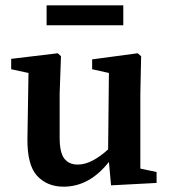

<svg xmlns="http://www.w3.org/2000/svg" viewBox="-20 -687 635 721"><path d="M397 9 389 -79Q316 14 219 14Q157 14 119.5 -26.5Q82 -67 83 -166L87 -413L22 -427V-466L197 -487L209 -476L204 -336V-170Q204 -114 221.5 -91.5Q239 -69 272 -69Q300 -69 329.5 -85Q359 -101 386 -126L389 -413L326 -427V-464L497 -487L510 -476L507 -336V-54L568 -41V0ZM155 -592V-667H443V-592Z"/></svg>

Font: Source Serif Pro SemiBold
Style: Regular
Weight: 600
Designer: Frank Grießhammer
Foundry: Adobe Systems Incorporated
Version: Version 3.001;hotconv 1.0.111;makeotfexe 2.5.65597